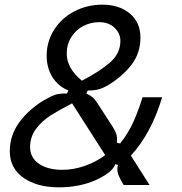

<svg xmlns="http://www.w3.org/2000/svg" viewBox="-20 -793 778 823"><path d="M22 -145Q22 -212 61.5 -267Q101 -322 166 -362Q197 -380 216 -386.5Q235 -393 267 -392L273 -406Q238 -418 211 -453Q180 -496 180 -554Q180 -615 212 -665.5Q244 -716 299 -744.5Q354 -773 419 -773Q491 -773 536.5 -735Q582 -697 582 -632Q582 -566 544.5 -516.5Q507 -467 442 -427Q421 -415 402.5 -410Q384 -405 356 -405L350 -392Q368 -384 378.5 -374.5Q389 -365 400 -347L464 -248Q474 -232 478.5 -218.5Q483 -205 481 -181L495 -178Q531 -224 552 -271Q573 -318 591 -376H675Q628 -220 541 -126L621 0H510Q498 -20 490.5 -36.5Q483 -53 483 -69Q483 -79 486 -86L474 -89Q463 -54 388 -20Q319 10 232 10Q139 10 80.5 -31Q22 -72 22 -145ZM496 -618Q496 -650 471 -674Q446 -698 405 -698Q369 -698 337 -681.5Q305 -665 285.5 -634Q266 -603 266 -563Q266 -501 331 -447Q408 -487 452 -525.5Q496 -564 496 -618ZM431 -128 289 -350Q233 -321 196 -297.5Q159 -274 134 -240Q109 -206 109 -163Q109 -117 147 -91Q185 -65 247 -65Q295 -65 343.5 -82Q392 -99 431 -128Z"/></svg>

Font: Open Sauce Sans
Style: Italic
Weight: 400
Italic angle: -10°
Designer: Alfredo Marco Pradil
Foundry: Creative Sauce Fz LLC
Version: Version 1.477